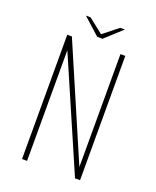

<svg xmlns="http://www.w3.org/2000/svg" viewBox="-132 -779 697 858"><g transform="rotate(20 216.0 -350.5)"><path d="M78 0V-591H100L331 -54V-591H354V0H330L102 -526V0ZM207 -628 127 -700H149L219 -645L290 -701H312L232 -628Z"/></g></svg>

Font: Alumni Sans Thin
Style: Regular
Weight: 100
Designer: Robert E. Leuschke
Foundry: Robert E. Leuschke
Version: Version 1.018